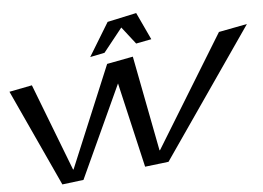

<svg xmlns="http://www.w3.org/2000/svg" viewBox="-219 -1057 1585 1157"><g transform="rotate(-5 573.5 -479.0)"><path d="M1304 -850 1132 -817 716 -138H713L602 -714L444 -684L187 -68H184L-19 -595L-157 -568L112 16L241 0L499 -561L618 -47L761 -64ZM346 -734 434 -752 548 -895 629 -791 722 -809 645 -974 469 -936Z"/></g></svg>

Font: Gamestation Warped
Style: Regular
Weight: 400
Designer: Jonas Hecksher
Foundry: Jonas Hecksher, Playtypeª, e-types AS
Version: Version 1.003